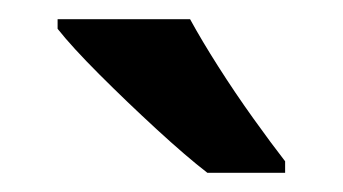

<svg xmlns="http://www.w3.org/2000/svg" viewBox="-20 -786 357 200"><path d="M178 -766Q190 -744 207.5 -716.5Q225 -689 244 -662.5Q263 -636 277 -618V-606H196Q174 -623 143 -651.5Q112 -680 83.5 -708.5Q55 -737 40 -756V-766Z"/></svg>

Font: Noto Sans Gurmukhi UI SemiCondensed SemiBold
Style: Regular
Weight: 600
Width: 4
Designer: Jelle Bosma - Monotype Design Team
Foundry: Monotype Imaging Inc.
Version: Version 2.004; ttfautohint (v1.8.4.7-5d5b)